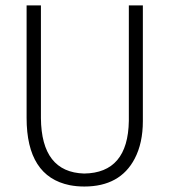

<svg xmlns="http://www.w3.org/2000/svg" viewBox="-20 -679 625 708"><path d="M506.8 -232.4V-659.2H455.1V-233.4Q452.1 -41 290 -39.1Q132.8 -43.9 130.9 -243.2V-659.2H78.1V-244.1Q78.1 -28.3 237.3 3.9Q262.7 8.8 291 8.8Q422.9 8.8 476.6 -93.8Q506.8 -151.4 506.8 -232.4Z"/></svg>

Font: Yaldevi Colombo Light
Style: Regular
Weight: 300
Designer: Sol Matas, Denzil Rajitha, Kosala Senevirathne and Pathum Egodawatta
Foundry: Mooniak
Version: Version 1.020 ; ttfautohint (v1.6)